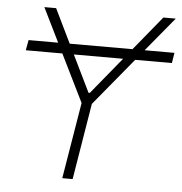

<svg xmlns="http://www.w3.org/2000/svg" viewBox="-52 -777 786 827"><g transform="rotate(5 341.0 -363.5)"><path d="M681.8 -579.9 674.7 -535.2H516L346.6 -329.9L292.3 0H247.5L302.2 -329.9L201 -535.2H43L51.1 -579.9H179L106.5 -727.3H157.3L229 -579.9H500.4L621.1 -727.3H674.7L552.9 -579.9ZM250.7 -535.2 328.1 -376.4H333.8L463.8 -535.2Z"/></g></svg>

Font: Inter Extra Light  BETA
Style: Italic
Weight: 200
Italic angle: 9.39999°
Designer: Rasmus Andersson
Foundry: rsms
Version: Version 3.011;git-f93a4a705